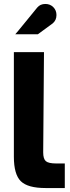

<svg xmlns="http://www.w3.org/2000/svg" viewBox="-20 -931 354 969"><path d="M209 -911Q233 -911 249 -895Q265 -879 265 -855Q265 -829 246 -813Q241 -810 171 -758H57Q58 -758 112.5 -825Q167 -892 168 -893Q183 -911 209 -911ZM198 -162Q198 -129 211.5 -117.5Q225 -106 264 -106H307V18H210Q120 18 85 -16.5Q50 -51 50 -140V-668H202Z"/></svg>

Font: Atkinson Hyperlegible Pro
Style: Bold
Weight: 700
Designer: Elliott Scott, Megan Eiswerth, Linus Boman, Theodore Petrosky, Jacob Perez
Foundry: Braille Institute
Version: Version 1.5.1